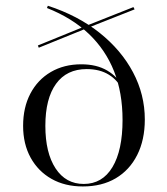

<svg xmlns="http://www.w3.org/2000/svg" viewBox="-20 -651 593 682"><path d="M274.2 11.3Q210.5 11.3 162.9 -15.7Q115.3 -42.7 88.7 -91.1Q62.1 -139.5 62.1 -204Q62.1 -269.4 87.9 -318.5Q113.7 -367.7 160.5 -395.2Q207.3 -422.6 268.5 -422.6Q323.4 -422.6 360.9 -400.4Q398.4 -378.2 413.7 -344.4L412.1 -333.9Q399.2 -365.3 366.9 -385.5Q334.7 -405.6 287.9 -405.6Q216.9 -405.6 179 -353.2Q141.1 -300.8 141.1 -204Q141.1 -108.1 177.4 -52.8Q213.7 2.4 277.4 2.4Q343.5 2.4 379.4 -57.3Q415.3 -116.9 415.3 -225Q415.3 -321.8 385.1 -398Q354.8 -474.2 295.6 -530.6Q236.3 -587.1 146.8 -622.6L150 -630.6Q256.5 -596 333.5 -534.7Q410.5 -473.4 452.4 -394.4Q494.4 -315.3 494.4 -226.6Q494.4 -154 467.3 -100.4Q440.3 -46.8 391.1 -17.7Q341.9 11.3 274.2 11.3ZM117.7 -481.5 114.5 -489.5 283.1 -558.1 288.7 -550.8ZM288.7 -550.8 283.1 -558.1 454 -625.8 458.1 -617.7Z"/></svg>

Font: Playfair 144pt SemiExpanded Light
Style: Regular
Weight: 300
Width: 6
Designer: Claus Eggers Sørensen
Foundry: Claus Eggers Sørensen
Version: Version 2.203